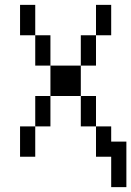

<svg xmlns="http://www.w3.org/2000/svg" viewBox="-20 -645 540 790"><path d="M437.5 0Q437.5 0 437.5 125H500V-62.5H437.5V-125H375Q375 -125 375 0ZM62.5 -125Q62.5 -125 62.5 0H125Q125 0 125 -125ZM125 -125H187.5Q187.5 -125 187.5 -250H125Q125 -250 125 -125ZM375 -125Q375 -125 375 -250H312.5Q312.5 -250 312.5 -125ZM187.5 -250H312.5Q312.5 -250 312.5 -375H187.5Q187.5 -375 187.5 -250ZM187.5 -375Q187.5 -375 187.5 -500H125Q125 -500 125 -375ZM312.5 -375H375Q375 -375 375 -500H312.5Q312.5 -500 312.5 -375ZM125 -500Q125 -500 125 -625H62.5Q62.5 -625 62.5 -500ZM375 -500H437.5Q437.5 -500 437.5 -625H375Q375 -625 375 -500Z"/></svg>

Font: CalcUnifontExMono
Style: Regular
Weight: 500
Version: Version 15.0.06